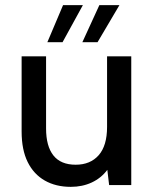

<svg xmlns="http://www.w3.org/2000/svg" viewBox="-20 -719 601 746"><path d="M302 -699 223 -555H164L225 -699ZM444 -699 359 -555H300L366 -699ZM490 0H404L397 -59Q373 -27 336.5 -10Q300 7 255 7Q197 7 154 -17.5Q111 -42 87.5 -89.5Q64 -137 64 -208V-500H159V-220Q159 -151 187.5 -115Q216 -79 274 -79Q331 -79 363.5 -116Q396 -153 396 -226V-500H490Z"/></svg>

Font: Albert Sans Medium
Style: Regular
Weight: 500
Designer: Andreas Rasmussen
Foundry: a.Foundry
Version: Version 1.025